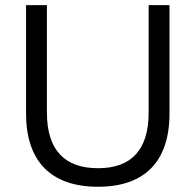

<svg xmlns="http://www.w3.org/2000/svg" viewBox="-20 -711 754 740"><path d="M357.8 8.8C538.2 8.8 633.3 -89.2 633.3 -273.5V-691.2H552.9V-277.5C552.9 -133.3 486.3 -62.7 357.8 -62.7C228.4 -62.7 160.8 -133.3 160.8 -277.5V-691.2H80.4V-273.5C80.4 -89.2 176.5 8.8 357.8 8.8Z"/></svg>

Font: LL Pando Sans
Style: Regular
Weight: 400
Designer: Joshua Smith
Foundry: Joshua Smith
Version: Version 1.000;Glyphs 3.2.1 (3258)